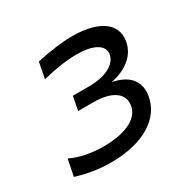

<svg xmlns="http://www.w3.org/2000/svg" viewBox="-130 -700 861 850"><g transform="rotate(-30 301.0 -274.5)"><path d="M208 10.7C375.5 10.7 480 -59.1 497.1 -159.7C498.5 -168.5 499.5 -177.2 499.5 -185.1C499.5 -244.6 459 -282.7 386.7 -296.4C466.3 -312.5 519 -354.5 531.7 -417.5C533.2 -425.8 534.2 -434.1 534.2 -441.9C534.2 -516.1 459.5 -560.1 336.9 -560.1C285.6 -560.1 225.1 -552.2 153.3 -536.6L137.7 -455.1C208.5 -472.7 266.6 -480.5 312.5 -480.5C397 -480.5 441.4 -454.1 441.4 -416C441.4 -411.6 440.9 -407.2 439.5 -402.3C429.2 -361.8 378.4 -330.1 288.6 -330.1H208L194.3 -259.8H271.5C361.8 -259.8 410.2 -227.1 410.2 -177.7C410.2 -111.3 339.4 -67.4 215.8 -67.4C152.3 -67.4 93.8 -79.1 48.8 -101.1L32.2 -16.6C91.3 1.5 147.5 10.7 208 10.7Z"/></g></svg>

Font: Hack
Style: Oblique
Weight: 400
Italic angle: -12°
Monospace: yes
Designer: Christopher Simpkins
Foundry: Christopher Simpkins
Version: Version 2.010